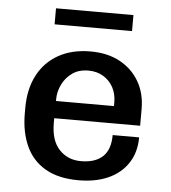

<svg xmlns="http://www.w3.org/2000/svg" viewBox="-51 -731 702 788"><g transform="rotate(5 300.0 -337.5)"><path d="M301 10Q218 10 164 -21.5Q110 -53 84 -110.5Q58 -168 58 -244V-267Q58 -345 88 -402Q118 -459 173.5 -490Q229 -521 305 -521Q376 -521 427 -493Q478 -465 506 -416.5Q534 -368 534 -304V-235H180V-215Q180 -143 215 -106Q250 -69 304 -69Q363 -69 394 -98Q425 -127 425 -187H534Q534 -126 505 -81.5Q476 -37 424 -13.5Q372 10 301 10ZM181 -306H420V-321Q420 -356 405.5 -383Q391 -410 364.5 -426Q338 -442 303 -442Q264 -442 237 -423Q210 -404 195.5 -374Q181 -344 181 -312ZM148 -619V-685H467V-619Z"/></g></svg>

Font: Chivo Mono Medium Medium
Style: Regular
Weight: 500
Monospace: yes
Version: Version 1.008